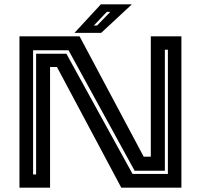

<svg xmlns="http://www.w3.org/2000/svg" viewBox="-20 -868 929 888"><path d="M70 0V-700H348L644.5 -143.5H677.5V-700H819V0H541L243.5 -558H211.5V0ZM133 -61H147V-619.5H287L593 -63.5H756.5V-638H742.5V-78.5H602.5L297 -635.5H133ZM324.5 -716 446.5 -848H590L448 -716ZM414 -750H429L490 -813H474Z"/></svg>

Font: Tourney Expanded Regular
Style: Bold
Weight: 700
Width: 7
Designer: Tyler Finck
Foundry: Etcetera Type Co
Version: Version 1.010; ttfautohint (v1.8.3)